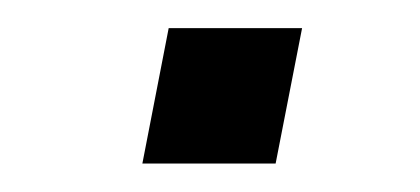

<svg xmlns="http://www.w3.org/2000/svg" viewBox="-20 -115 295 135"><path d="M173.8 0H80.1L98.6 -95.2H192.4Z"/></svg>

Font: Aurulent Sans
Style: Italic
Weight: 400
Italic angle: -11°
Version: Version 2007.05.04